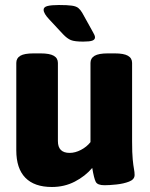

<svg xmlns="http://www.w3.org/2000/svg" viewBox="-20 -738 597 766"><path d="M187 8Q117 8 81 -29Q45 -66 45 -138V-487Q45 -506 61 -515.5Q77 -525 114 -525H142Q178 -525 194.5 -515.5Q211 -506 211 -487V-175Q211 -128 258 -128Q280 -128 303 -140Q326 -152 341 -171V-487Q341 -506 357.5 -515.5Q374 -525 410 -525H438Q474 -525 490.5 -515.5Q507 -506 507 -487V-174Q507 -127 509.5 -102Q512 -77 514.5 -64Q517 -51 517 -40Q517 -22 495 -13.5Q473 -5 444.5 -2Q416 1 397 1Q369 1 362 -12.5Q355 -26 348 -68Q320 -35 278.5 -13.5Q237 8 187 8ZM312 -572Q278 -572 263 -578Q248 -584 231 -602L177 -660Q154 -684 154 -699Q154 -710 169.5 -714Q185 -718 215 -718Q249 -718 266.5 -715.5Q284 -713 292.5 -706Q301 -699 308 -687L348 -615Q353 -606 356 -600Q359 -594 359 -589Q359 -580 348.5 -576Q338 -572 312 -572Z"/></svg>

Font: Asap ExtraBold
Style: Regular
Weight: 800
Designer: Pablo Cosgaya
Foundry: Omnibus-Type
Version: Version 3.001; ttfautohint (v1.8.4.7-5d5b)